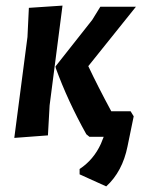

<svg xmlns="http://www.w3.org/2000/svg" viewBox="-20 -488 527 685"><path d="M31 4 78 -356 83 -460 203 -468 157 -112 151 -5ZM359 177 264 134V115Q314 82 340 25L350 0H299L288 -9Q222 -127 179 -245L178 -251L309 -417L338 -464H465L295 -252Q329 -180 377 -91H446L457 -73L435 34Q417 124 359 177Z"/></svg>

Font: Alegreya Sans SC
Style: Bold Italic
Weight: 700
Italic angle: -7°
Designer: Juan Pablo del Peral
Foundry: Huerta Tipografica
Version: Version 2.007